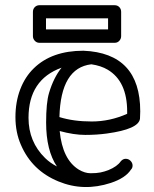

<svg xmlns="http://www.w3.org/2000/svg" viewBox="-20 -700 600 746"><path d="M219.2 -437Q90.8 -390.6 90.8 -242.2Q90.8 -148.9 155.3 -85.9Q175.3 -66.4 201.2 -53.2Q159.2 -115.7 159.2 -224.1Q159.2 -300.8 170.4 -338.4Q188 -397.9 219.2 -437ZM210.9 -245.1Q265.6 -228 336.4 -228Q407.2 -228 474.1 -257.8V-266.1Q474.1 -384.3 398.4 -429.2Q372.1 -444.8 335 -450.2Q215.8 -436.5 210.9 -245.1ZM524.9 -267.1 523.9 -238.8Q519 -198.2 395 -181.2Q355.5 -175.8 311.3 -175.8Q267.1 -175.8 211.9 -190.9Q222.7 -80.1 286.1 -41Q309.6 -26.9 332.3 -26.9Q355 -26.9 370.6 -30Q386.2 -33.2 401.4 -39.1Q435.5 -53.2 449.2 -73.2Q457.5 -83 468.5 -83Q479.5 -83 487.3 -75Q495.1 -66.9 495.1 -56.9Q495.1 -46.9 488.8 -41Q467.8 -8.3 410.6 10.7Q304.7 45.4 207 4.9Q104.5 -37.1 61.5 -136.7Q40 -185.5 40 -244.9Q40 -304.2 58.6 -352.8Q77.1 -401.4 111.3 -434.6Q181.2 -502.9 304.2 -502.9Q524.9 -493.7 524.9 -267.1ZM399.9 -585.9V-628.9H158.7V-585.9ZM450.7 -559.6Q450.7 -549.3 443.6 -541.5Q436.5 -533.7 425.8 -533.7H132.8Q122.6 -533.7 115.2 -541.5Q107.9 -549.3 107.9 -559.6V-653.8Q107.9 -665 115.2 -672.4Q122.6 -679.7 132.8 -679.7H425.8Q436.5 -679.7 443.6 -672.4Q450.7 -665 450.7 -653.8Z"/></svg>

Font: Ribeye Marrow
Style: Regular
Weight: 400
Designer: Astigmatic (AOETI)
Foundry: Astigmatic (AOETI)
Version: Version 1.000